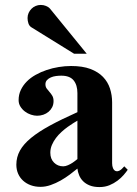

<svg xmlns="http://www.w3.org/2000/svg" viewBox="-20 -759 560 786"><path d="M335 -539.1 185.1 -723.1Q178.7 -730.5 168.5 -734.6Q158.2 -738.8 147 -738.8Q135.7 -738.8 126 -734.6Q116.2 -730.5 108.9 -723.1Q101.6 -715.8 97.2 -706.1Q92.8 -696.3 92.8 -685.1Q92.8 -673.8 96.4 -663.1Q100.1 -652.3 108.9 -647L283.2 -539.1ZM502.9 -64 488.8 -78.1Q477.5 -64.5 468.5 -60.3Q459.5 -56.2 452.9 -59.1Q446.3 -62 442.6 -70.6Q439 -79.1 439 -90.8V-339.8Q439 -369.6 430.2 -396.7Q421.4 -423.8 401.6 -444.3Q381.8 -464.8 349.9 -476.8Q317.9 -488.8 271 -488.8Q246.1 -488.8 220.5 -484.6Q194.8 -480.5 170.9 -472.4Q147 -464.4 126 -452.6Q105 -440.9 89.6 -425.3Q74.2 -409.7 65.2 -390.6Q56.2 -371.6 56.2 -349.1Q56.2 -334.5 63.5 -322.8Q70.8 -311 82 -302.5Q93.3 -293.9 106.7 -289.6Q120.1 -285.2 131.8 -285.2Q145 -285.2 157.2 -289.3Q169.4 -293.5 178.7 -301.3Q188 -309.1 193.6 -320.1Q199.2 -331.1 199.2 -345.2Q199.2 -358.4 194.1 -366.9Q189 -375.5 182.6 -382.6Q176.3 -389.6 171.1 -396.7Q166 -403.8 166 -414.1Q166 -424.3 172.4 -431.2Q178.7 -438 188.2 -442.1Q197.8 -446.3 209.2 -447.8Q220.7 -449.2 231 -449.2Q265.6 -449.2 281.2 -430.2Q296.9 -411.1 296.9 -377.9V-299.8Q231.4 -270.5 184.3 -244.9Q137.2 -219.2 106.7 -194.1Q76.2 -168.9 61.5 -142.3Q46.9 -115.7 46.9 -85Q46.9 -64.5 54.2 -47.9Q61.5 -31.2 74.7 -19.3Q87.9 -7.3 106 -0.7Q124 5.9 146 5.9Q166.5 5.9 187.5 -1.5Q208.5 -8.8 228.3 -20Q248 -31.2 265.4 -44.2Q282.7 -57.1 296.9 -68.8Q298.3 -55.2 304 -41.5Q309.6 -27.8 320.3 -17.1Q331.1 -6.3 347.4 0.2Q363.8 6.8 387.2 6.8Q409.7 6.8 428 -0.7Q446.3 -8.3 460.9 -19.3Q475.6 -30.3 486.1 -42.5Q496.6 -54.7 502.9 -64ZM296.9 -107.9Q296.9 -107.9 291.3 -103.3Q285.6 -98.6 277.3 -93Q269 -87.4 258.5 -82.8Q248 -78.1 238.8 -78.1Q216.3 -78.1 201.2 -93.3Q186 -108.4 186 -133.8Q186 -150.4 192.6 -165.8Q199.2 -181.2 209.2 -194.3Q219.2 -207.5 231.9 -219Q244.6 -230.5 257.1 -239.5Q269.5 -248.5 280 -254.9Q290.5 -261.2 296.9 -265.1Z"/></svg>

Font: Galatia SIL
Style: Bold
Weight: 700
Designer: Development by SIL's NRSI team
Version: Version 2.1